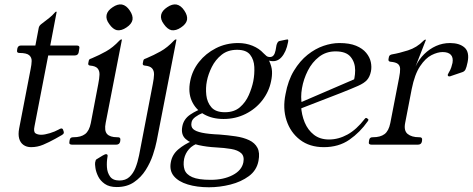

<svg xmlns="http://www.w3.org/2000/svg" viewBox="-20 -642 2098 852"><path d="M262 -60Q264 -56 263 -52Q262 -47 255 -43L225 -26Q198 -11 172 0Q146 11 118 11Q98 11 84 1Q70 -9 65 -27.5Q60 -46 65 -72L116 -336Q120 -355 120.5 -371Q121 -387 109.5 -397Q98 -407 66 -407Q53 -407 56 -420L57 -427Q60 -440 73 -440H137L152 -519Q154 -528 163 -535Q185 -552 198 -562Q211 -572 225 -588Q226 -590 229 -590H231Q232 -590 231 -587L203 -440H321Q335 -440 332 -427L329 -409Q326 -396 312 -396H194L133 -81Q128 -57 137.5 -50.5Q147 -44 163 -44Q178 -44 201 -51Q224 -58 240 -67Q243 -69 246.5 -70.5Q250 -72 252 -72Q258 -72 260 -66Z M503 -33Q516 -33 514 -20L513 -13Q510 0 495 0H300Q285 0 288 -13L289 -20Q291 -33 304 -33H306Q339 -33 357.5 -47Q376 -61 383 -96L416 -269Q421 -294 421.5 -311Q422 -328 413 -338.5Q404 -349 380 -351Q369 -352 372 -363L374 -373Q375 -378 379 -380Q383 -382 389 -384Q420 -397 450.5 -414Q481 -431 510 -462Q515 -467 518 -467H519Q521 -467 521 -466L449 -97Q442 -62 455 -47.5Q468 -33 500 -33ZM521 -622Q541 -618 556 -595Q571 -573 568 -554Q564 -535 541 -520Q519 -505 499 -508Q481 -512 465 -535Q449 -556 453 -576Q457 -595 480 -610Q502 -625 521 -622Z M675 -15Q670 11 658.5 45.5Q647 80 626.5 112.5Q606 145 574.5 166.5Q543 188 498 188Q465 188 445 174Q425 160 415.5 140.5Q406 121 403.5 103.5Q401 86 402 80Q403 75 404.5 70Q406 65 413 62L436 48Q447 42 450 42Q460 42 457 54Q453 76 454.5 100Q456 124 468.5 141.5Q481 159 510 159Q537 159 554 143.5Q571 128 581 103Q591 78 597 48L658 -269Q663 -294 663.5 -311Q664 -328 655 -338.5Q646 -349 622 -351Q611 -352 614 -363L616 -373Q617 -378 621 -380Q625 -382 631 -384Q662 -397 692.5 -414Q723 -431 752 -462Q757 -467 760 -467H761Q763 -467 763 -466ZM763 -622Q783 -618 798 -595Q813 -573 810 -554Q806 -535 783 -520Q761 -505 741 -508Q723 -512 707 -535Q691 -556 695 -576Q699 -595 722 -610Q744 -625 763 -622Z M1032 -421Q991 -421 963.5 -399Q936 -377 920 -345Q904 -313 898 -282Q892 -252 895.5 -220Q899 -188 918 -166Q937 -144 978 -144Q1019 -144 1044.5 -166Q1070 -188 1084 -220Q1098 -252 1104 -282Q1110 -313 1108.5 -345Q1107 -377 1090 -399Q1073 -421 1032 -421ZM866 -9Q835 1 818.5 20Q802 39 797 63Q792 90 799 111Q806 132 833 144Q860 156 915 156Q972 156 1012.5 135Q1053 114 1060 78Q1065 51 1050 37.5Q1035 24 1005.5 19Q976 14 937 12Q898 10 861.5 2Q825 -6 803.5 -25.5Q782 -45 789 -81Q795 -114 825 -134Q855 -154 884 -162L900 -144Q894 -146 878 -140Q862 -134 847 -123Q832 -112 830 -99Q826 -80 837 -69.5Q848 -59 876.5 -53Q905 -47 954 -45Q992 -42 1026 -37Q1060 -32 1085.5 -20Q1111 -8 1122.5 14Q1134 36 1127 72Q1119 114 1084.5 139.5Q1050 165 1002.5 177Q955 189 907 189Q854 189 813 176.5Q772 164 751.5 139.5Q731 115 738 78Q744 44 771 21Q798 -2 836 -18ZM972 -114Q922 -114 885 -135Q848 -156 831 -194Q814 -232 824 -282Q833 -329 863 -367Q893 -405 938 -428Q983 -451 1037 -451Q1071 -451 1100.5 -439Q1130 -427 1149 -406Q1156 -399 1162 -394Q1168 -389 1178 -389Q1188 -389 1194 -396.5Q1200 -404 1203 -419L1207 -442Q1209 -449 1212.5 -454.5Q1216 -460 1225 -461L1249 -466Q1253 -467 1256 -467Q1261 -467 1258 -454Q1250 -411 1228.5 -387.5Q1207 -364 1174 -373Q1186 -347 1187 -326Q1188 -305 1183 -282Q1174 -236 1144.5 -197.5Q1115 -159 1070 -136.5Q1025 -114 972 -114Z M1612 -104Q1578 -55 1530.5 -22Q1483 11 1417 11Q1354 11 1311.5 -21.5Q1269 -54 1251.5 -107.5Q1234 -161 1247 -224Q1258 -285 1284.5 -328.5Q1311 -372 1345 -399Q1379 -426 1415.5 -438.5Q1452 -451 1486 -451Q1531 -451 1560 -439Q1589 -427 1605 -407.5Q1621 -388 1625.5 -366.5Q1630 -345 1626 -325Q1621 -301 1608.5 -287Q1596 -273 1569 -261Q1542 -249 1494 -230L1272 -144L1266 -167L1577 -301L1543 -263Q1556 -295 1556 -330Q1556 -365 1536 -389.5Q1516 -414 1469 -414Q1427 -414 1396 -390Q1365 -366 1346 -328.5Q1327 -291 1320 -250.5Q1313 -210 1320 -177L1316 -172Q1318 -133 1332 -99Q1346 -65 1373 -44Q1400 -23 1440 -23Q1482 -23 1522 -45Q1562 -67 1599 -115Q1603 -120 1607 -118L1613 -114Q1617 -111 1612 -104Z M1629 0Q1614 0 1617 -13L1618 -20Q1620 -33 1633 -33H1635Q1668 -33 1686.5 -47Q1705 -61 1712 -96L1751 -297Q1756 -322 1755.5 -336.5Q1755 -351 1745.5 -358.5Q1736 -366 1713 -368Q1702 -369 1704 -380L1706 -390Q1708 -399 1721 -401Q1751 -406 1790.5 -418.5Q1830 -431 1859 -461Q1864 -466 1867 -466H1868Q1870 -466 1870 -465L1824 -347Q1839 -379 1862.5 -402Q1886 -425 1915 -438Q1944 -451 1977 -451Q2019 -451 2041.5 -431Q2064 -411 2055 -366Q2050 -342 2045.5 -333.5Q2041 -325 2032 -322L1982 -305Q1980 -304 1978 -303.5Q1976 -303 1974 -303Q1966 -303 1967 -311Q1968 -313 1969 -315Q1970 -317 1971 -319Q1979 -332 1982.5 -343Q1986 -354 1988 -363Q1992 -387 1980.5 -399Q1969 -411 1944 -411Q1922 -411 1895 -397.5Q1868 -384 1844 -348Q1820 -312 1807 -247L1778 -97Q1771 -62 1789 -47.5Q1807 -33 1839 -33H1842Q1855 -33 1853 -20L1852 -13Q1849 0 1834 0Z"/></svg>

Font: Young Serif Light
Style: Italic
Weight: 300
Italic angle: -10.979°
Designer: Bastien Sozeau
Foundry: NBR — Bastien Sozeau
Version: Version 5.001